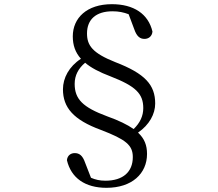

<svg xmlns="http://www.w3.org/2000/svg" viewBox="-20 -786 1040 918"><path d="M492 -230C376 -273 337 -312 337 -385C337 -426 355 -459 387 -486C415 -462 455 -441 508 -421C629 -374 665 -338 665 -269C665 -232 650 -199 619 -169C589 -190 548 -210 492 -230ZM622 -646C634 -611 650 -600 671 -600C690 -600 707 -612 709 -635C689 -720 619 -766 515 -766C395 -766 328 -700 328 -612C328 -570 340 -535 367 -505C310 -468 281 -413 281 -359C281 -272 331 -213 462 -165C582 -119 615 -92 615 -35C615 36 568 78 484 78C457 78 436 73 415 64L387 -8C375 -43 359 -54 337 -54C319 -54 302 -43 300 -20C320 65 387 112 489 112C611 112 683 44 683 -50C683 -91 671 -123 640 -152C694 -189 722 -241 722 -291C722 -380 674 -434 531 -489C423 -532 396 -568 396 -626C396 -693 439 -732 518 -732C548 -732 571 -727 595 -718Z"/></svg>

Font: Source Han Serif K
Style: Regular
Weight: 400
Designer: Ryoko NISHIZUKA 西塚涼子 (kana & ideographs); Frank Grießhammer (Latin, Greek & Cyrillic); Wenlong ZHANG 张文龙 (bopomofo); San
Foundry: Adobe Systems Incorporated
Version: Version 1.001;PS 1.001;hotconv 16.6.54;makeotf.lib2.5.65590